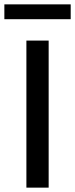

<svg xmlns="http://www.w3.org/2000/svg" viewBox="-40 -860 344 880"><path d="M183 0H81V-674H183ZM284 -772H-20V-840H284Z"/></svg>

Font: Hind Madurai Medium
Style: Regular
Weight: 500
Designer: Jyotish Sonowal
Foundry: Indian Type Foundry
Version: Version 1.001;PS 1.0;hotconv 1.0.86;makeotf.lib2.5.63406; tt